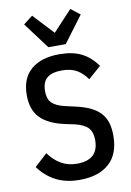

<svg xmlns="http://www.w3.org/2000/svg" viewBox="-103 -1015 744 1089"><g transform="rotate(-10 269.0 -470.0)"><path d="M266 12Q188 12 130.5 -17.5Q73 -47 32 -103L105 -170Q136 -127 176 -104Q216 -81 267 -81Q391 -81 391 -195Q391 -241 369 -265.5Q347 -290 293 -303L236 -315Q142 -336 97.5 -382.5Q53 -429 53 -513Q53 -610 111.5 -660Q170 -710 275 -710Q350 -710 401.5 -684.5Q453 -659 491 -605L418 -541Q391 -579 357.5 -598Q324 -617 273 -617Q216 -617 187.5 -593.5Q159 -570 159 -516Q159 -472 181.5 -449.5Q204 -427 255 -415L312 -402Q362 -391 397 -374.5Q432 -358 454.5 -334Q477 -310 487 -277.5Q497 -245 497 -202Q497 -97 436.5 -42.5Q376 12 266 12ZM221 -760 108 -911 161 -952 271 -834 381 -952 434 -911 321 -760Z"/></g></svg>

Font: IBM Plex Sans Condensed Medium
Style: Regular
Weight: 500
Width: 3
Designer: Mike Abbink, Paul van der Laan, Pieter van Rosmalen
Foundry: Bold Monday
Version: Version 1.3